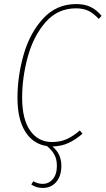

<svg xmlns="http://www.w3.org/2000/svg" viewBox="-20 -711 520 945"><path d="M480 -633 466 -618Q441 -645 415.5 -657.5Q390 -670 354 -670Q264 -670 204.5 -602Q145 -534 117 -432.5Q89 -331 89 -230Q89 -124 128.5 -68Q168 -12 236 -12Q278 -12 310 -27Q342 -42 373 -69L386 -53Q353 -24 317.5 -7.5Q282 9 238 10Q282 46 282 105Q282 155 257 184.5Q232 214 190 214Q158 214 134 197L144 181Q166 194 190 194Q220 194 240 170.5Q260 147 260 105Q260 72 247 49Q234 26 211 8Q143 -2 104.5 -63Q66 -124 66 -229Q66 -336 96.5 -442.5Q127 -549 192.5 -620Q258 -691 355 -691Q397 -691 426.5 -676.5Q456 -662 480 -633Z"/></svg>

Font: Fira Sans Extra Condensed Thin
Style: Italic
Weight: 250
Width: 3
Italic angle: -8°
Designer: Carrois Corporate & Edenspiekermann AG
Foundry: Carrois Corporate GbR & Edenspiekermann AG
Version: Version 4.203